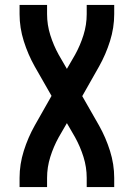

<svg xmlns="http://www.w3.org/2000/svg" viewBox="-20 -755 540 775"><path d="M59 0V-37Q59 -92 76 -146Q93 -200 120 -248L188 -368L120 -487Q93 -535 76 -589Q59 -643 59 -698V-735H170V-698Q170 -655 183 -613.5Q196 -572 217 -534L250 -477L283 -534Q304 -572 317 -613.5Q330 -655 330 -698V-735H441V-698Q441 -643 424 -589Q407 -535 380 -487L312 -367L380 -248Q407 -200 424 -146Q441 -92 441 -37V0H330V-37Q330 -80 317 -121.5Q304 -163 283 -201L250 -258L217 -201Q196 -163 183 -121.5Q170 -80 170 -37V0Z"/></svg>

Font: Iosevka Curly
Style: Bold
Weight: 700
Monospace: yes
Designer: Belleve Invis
Foundry: Belleve Invis
Version: Version 22.1.2; ttfautohint (v1.8.4)